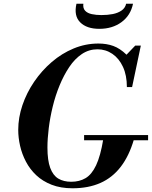

<svg xmlns="http://www.w3.org/2000/svg" viewBox="-20 -999 816 1032"><path d="M370 13Q306 13 257.5 -6Q209 -25 175 -57Q141 -89 119.5 -130Q98 -171 88 -215Q78 -259 78 -301Q78 -367 100.5 -433.5Q123 -500 163.5 -559.5Q204 -619 258 -665.5Q312 -712 376 -738.5Q440 -765 509 -765Q553 -765 589 -752Q625 -739 660 -705L707 -754H737L690 -531H662Q662 -594 641 -639.5Q620 -685 584 -709.5Q548 -734 504 -734Q458 -734 420 -708.5Q382 -683 352.5 -639Q323 -595 300.5 -540.5Q278 -486 263.5 -426.5Q249 -367 242 -310Q235 -253 235 -206Q235 -137 250 -96.5Q265 -56 293.5 -39Q322 -22 363 -22Q407 -22 440 -41.5Q473 -61 496.5 -110.5Q520 -160 535 -250H700Q674 -161 629 -102.5Q584 -44 519.5 -15.5Q455 13 370 13ZM432 -245V-273H776V-245ZM514 -844Q446 -844 411 -879Q376 -914 391 -979H428Q425 -955 437.5 -941.5Q450 -928 473.5 -923Q497 -918 525 -918Q559 -918 586.5 -923.5Q614 -929 633.5 -942.5Q653 -956 658 -979H695Q682 -916 633 -880Q584 -844 514 -844Z"/></svg>

Font: Libre Bodoni Medium
Style: Italic
Weight: 500
Italic angle: -13°
Designer: Pablo Impallari, Rodrigo Fuenzalida
Foundry: Impallari Type
Version: Version 2.005;gftools[0.9.23]